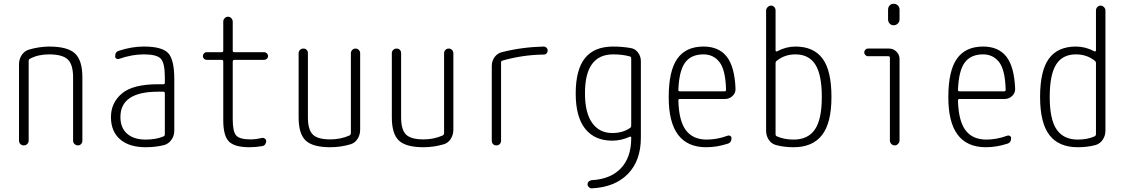

<svg xmlns="http://www.w3.org/2000/svg" viewBox="-20 -780 6040 1030"><path d="M82 -25.4V-435.5Q82 -462.9 96.7 -484.9Q111.3 -506.8 134.8 -513.7Q187.5 -529.3 242.2 -530.3Q342.8 -530.3 382.3 -493.2Q421.9 -456.1 421.9 -365.2V-25.4Q421.9 -14.6 415 -7.3Q408.2 0 398.4 0Q387.7 0 379.9 -7.3Q372.1 -14.6 372.1 -25.4V-365.2Q372.1 -433.6 343.8 -460.9Q315.4 -488.3 242.2 -488.3Q184.6 -488.3 140.6 -464.8Q133.8 -461.9 133.8 -453.1V-25.4Q133.8 -15.6 126.5 -7.8Q119.1 0 107.9 0Q96.7 0 89.4 -7.3Q82 -14.6 82 -25.4Z M828.1 -288.1Q626 -288.1 626 -152.3Q626 -94.7 661.6 -63Q697.3 -31.2 761.7 -31.2Q816.4 -31.2 856.4 -47.9Q864.3 -50.8 864.3 -59.6V-279.3Q864.3 -288.1 855.5 -288.1ZM761.7 9.8Q672.9 9.8 624 -32.7Q575.2 -75.2 575.2 -151.9Q575.2 -228.5 633.8 -278.3Q692.4 -328.1 828.1 -328.1H855.5Q864.3 -328.1 864.3 -335.9V-365.2Q864.3 -441.4 842.8 -464.8Q821.3 -488.3 752 -488.3Q686.5 -488.3 618.2 -463.9Q610.4 -461.9 604 -465.8Q597.7 -469.7 597.7 -477.5Q597.7 -502 618.2 -507.8Q686.5 -530.3 752 -530.3Q848.6 -530.3 881.8 -495.6Q915 -460.9 915 -355.5V-79.1Q915 -51.8 899.9 -30.3Q884.8 -8.8 861.3 -2Q815.4 9.8 761.7 9.8Z M1087.9 -459Q1080.1 -459 1074.2 -464.8Q1068.4 -470.7 1068.4 -479Q1068.4 -487.3 1074.2 -493.7Q1080.1 -500 1087.9 -500H1168.9Q1177.7 -500 1177.7 -507.8V-664.1Q1177.7 -674.8 1185.5 -682.6Q1193.4 -690.4 1203.1 -690.4Q1213.9 -690.4 1221.2 -682.1Q1228.5 -673.8 1228.5 -664.1V-507.8Q1228.5 -500 1237.3 -500H1397.5Q1405.3 -500 1411.6 -493.7Q1418 -487.3 1418 -479Q1418 -470.7 1411.6 -464.8Q1405.3 -459 1397.5 -459H1237.3Q1229.5 -459 1228.5 -450.2V-139.6Q1228.5 -74.2 1247.1 -53.2Q1265.6 -32.2 1323.2 -32.2Q1351.6 -32.2 1384.8 -40Q1392.6 -42 1400.4 -36.6Q1408.2 -31.2 1408.2 -23.4Q1408.2 -13.7 1402.3 -5.4Q1396.5 2.9 1385.7 3.9Q1352.5 9.8 1318.4 9.8Q1238.3 9.8 1208 -21Q1177.7 -51.8 1177.7 -134.8V-450.2Q1177.7 -459 1168.9 -459Z M1752 9.8Q1658.2 9.8 1620.1 -25.9Q1582 -61.5 1582 -150.4V-495.1Q1582 -504.9 1589.4 -512.2Q1596.7 -519.5 1608.4 -519.5Q1618.2 -519.5 1625 -512.7Q1631.8 -505.9 1631.8 -495.1V-150.4Q1631.8 -84 1658.2 -58.1Q1684.6 -32.2 1752 -32.2Q1806.6 -32.2 1853.5 -52.7Q1861.3 -55.7 1862.3 -65.4V-494.1Q1862.3 -504.9 1869.6 -512.2Q1877 -519.5 1887.2 -519.5Q1897.5 -519.5 1904.8 -512.2Q1912.1 -504.9 1912.1 -494.1V-84Q1912.1 -56.6 1897.9 -34.7Q1883.8 -12.7 1860.4 -5.9Q1806.6 9.8 1752 9.8Z M2252 9.8Q2158.2 9.8 2120.1 -25.9Q2082 -61.5 2082 -150.4V-495.1Q2082 -504.9 2089.4 -512.2Q2096.7 -519.5 2108.4 -519.5Q2118.2 -519.5 2125 -512.7Q2131.8 -505.9 2131.8 -495.1V-150.4Q2131.8 -84 2158.2 -58.1Q2184.6 -32.2 2252 -32.2Q2306.6 -32.2 2353.5 -52.7Q2361.3 -55.7 2362.3 -65.4V-494.1Q2362.3 -504.9 2369.6 -512.2Q2377 -519.5 2387.2 -519.5Q2397.5 -519.5 2404.8 -512.2Q2412.1 -504.9 2412.1 -494.1V-84Q2412.1 -56.6 2397.9 -34.7Q2383.8 -12.7 2360.4 -5.9Q2306.6 9.8 2252 9.8Z M2618.2 -25.4V-426.8Q2618.2 -453.1 2633.3 -473.6Q2648.4 -494.1 2671.9 -500Q2778.3 -527.3 2896.5 -530.3Q2905.3 -530.3 2911.6 -523.9Q2918 -517.6 2918 -508.8Q2918 -500 2912.1 -493.7Q2906.2 -487.3 2897.5 -487.3Q2786.1 -486.3 2675.8 -455.1Q2668 -453.1 2668 -445.3V-25.4Q2668 -14.6 2661.1 -7.3Q2654.3 0 2643.1 0Q2631.8 0 2625 -6.8Q2618.2 -13.7 2618.2 -25.4Z M3269.5 -488.3Q3117.2 -488.3 3118.2 -278.3Q3118.2 -174.8 3156.7 -120.6Q3195.3 -66.4 3264.6 -66.4Q3321.3 -66.4 3360.4 -93.8Q3366.2 -97.7 3366.2 -107.4V-466.8Q3366.2 -475.6 3358.4 -477.5Q3317.4 -488.3 3269.5 -488.3ZM3264.6 -25.4Q3169.9 -25.4 3119.1 -89.4Q3068.4 -153.3 3068.4 -278.3Q3068.4 -406.2 3118.2 -468.3Q3168 -530.3 3269.5 -530.3Q3315.4 -530.3 3362.3 -522.5Q3387.7 -518.6 3402.8 -498Q3418 -477.5 3418 -452.1V-42Q3418 82 3348.1 153.3Q3278.3 224.6 3153.3 230.5Q3145.5 230.5 3138.7 223.6Q3131.8 216.8 3131.8 209Q3131.8 200.2 3137.7 194.3Q3143.6 188.5 3153.3 186.5Q3254.9 181.6 3310.5 123Q3366.2 64.5 3366.2 -38.1V-42Q3366.2 -44.9 3363.8 -46.4Q3361.3 -47.9 3359.4 -46.9Q3312.5 -25.4 3264.6 -25.4Z M3753.9 -488.3Q3687.5 -488.3 3655.3 -444.3Q3623 -400.4 3619.1 -297.9Q3619.1 -290 3627 -290H3867.2Q3875 -290 3875 -298.8Q3872.1 -405.3 3839.8 -446.8Q3807.6 -488.3 3753.9 -488.3ZM3768.6 9.8Q3566.4 9.8 3567.4 -259.8Q3567.4 -399.4 3613.3 -464.8Q3659.2 -530.3 3753.9 -530.3Q3835.9 -530.3 3878.4 -476.6Q3920.9 -422.9 3925.8 -304.7Q3926.8 -281.2 3909.7 -265.1Q3892.6 -249 3869.1 -249H3627Q3619.1 -249 3619.1 -240.2Q3622.1 -130.9 3659.7 -81.1Q3697.3 -31.2 3771.5 -31.2Q3826.2 -31.2 3882.8 -51.8Q3890.6 -54.7 3897.5 -50.8Q3904.3 -46.9 3904.3 -39.1Q3904.3 -14.6 3882.8 -8.8Q3825.2 9.8 3768.6 9.8Z M4140.6 -441.4V-59.6Q4140.6 -50.8 4149.4 -47.9Q4187.5 -31.2 4237.3 -31.2Q4314.5 -31.2 4351.6 -85.4Q4388.7 -139.6 4388.7 -259.8Q4388.7 -378.9 4354 -433.6Q4319.3 -488.3 4247.1 -488.3Q4190.4 -488.3 4148.4 -455.1Q4140.6 -450.2 4140.6 -441.4ZM4142.6 -2Q4118.2 -8.8 4104 -30.3Q4089.8 -51.8 4089.8 -79.1V-723.6Q4089.8 -733.4 4098.1 -741.7Q4106.4 -750 4116.2 -750Q4126 -750 4133.3 -742.7Q4140.6 -735.4 4140.6 -723.6V-508.8Q4140.6 -505.9 4144 -504.4Q4147.5 -502.9 4149.4 -504.9Q4197.3 -530.3 4247.1 -530.3Q4344.7 -530.3 4392.6 -465.8Q4440.4 -401.4 4440.4 -259.8Q4440.4 -120.1 4389.6 -55.2Q4338.9 9.8 4237.3 9.8Q4185.5 9.8 4142.6 -2Z M4635.7 -478.5Q4627.9 -478.5 4622.1 -484.9Q4616.2 -491.2 4616.2 -499Q4616.2 -506.8 4622.1 -513.2Q4627.9 -519.5 4635.7 -519.5H4749Q4772.5 -519.5 4789.1 -502.9Q4805.7 -486.3 4805.7 -462.9V-26.4Q4805.7 -16.6 4797.9 -8.3Q4790 0 4779.8 0Q4769.5 0 4761.7 -7.8Q4753.9 -15.6 4753.9 -26.4V-469.7Q4753.9 -478.5 4745.1 -478.5ZM4744.1 -728.5Q4744.1 -741.2 4752.4 -750.5Q4760.7 -759.8 4773.9 -759.8Q4787.1 -759.8 4796.4 -751Q4805.7 -742.2 4805.7 -728.5V-675.8Q4805.7 -663.1 4796.4 -653.8Q4787.1 -644.5 4773.9 -644.5Q4760.7 -644.5 4752.4 -653.8Q4744.1 -663.1 4744.1 -675.8Z M5253.9 -488.3Q5187.5 -488.3 5155.3 -444.3Q5123 -400.4 5119.1 -297.9Q5119.1 -290 5127 -290H5367.2Q5375 -290 5375 -298.8Q5372.1 -405.3 5339.8 -446.8Q5307.6 -488.3 5253.9 -488.3ZM5268.6 9.8Q5066.4 9.8 5067.4 -259.8Q5067.4 -399.4 5113.3 -464.8Q5159.2 -530.3 5253.9 -530.3Q5335.9 -530.3 5378.4 -476.6Q5420.9 -422.9 5425.8 -304.7Q5426.8 -281.2 5409.7 -265.1Q5392.6 -249 5369.1 -249H5127Q5119.1 -249 5119.1 -240.2Q5122.1 -130.9 5159.7 -81.1Q5197.3 -31.2 5271.5 -31.2Q5326.2 -31.2 5382.8 -51.8Q5390.6 -54.7 5397.5 -50.8Q5404.3 -46.9 5404.3 -39.1Q5404.3 -14.6 5382.8 -8.8Q5325.2 9.8 5268.6 9.8Z M5752 -488.3Q5679.7 -488.3 5645.5 -433.6Q5611.3 -378.9 5611.3 -259.8Q5611.3 -139.6 5648.4 -85.4Q5685.5 -31.2 5761.7 -31.2Q5812.5 -31.2 5850.6 -47.9Q5858.4 -50.8 5859.4 -59.6V-441.4Q5859.4 -450.2 5851.6 -455.1Q5809.6 -488.3 5752 -488.3ZM5761.7 9.8Q5660.2 9.8 5609.9 -55.2Q5559.6 -120.1 5559.6 -259.8Q5559.6 -400.4 5606.9 -465.3Q5654.3 -530.3 5752 -530.3Q5802.7 -530.3 5850.6 -504.9Q5852.5 -502.9 5856 -504.4Q5859.4 -505.9 5859.4 -508.8V-723.6Q5859.4 -734.4 5866.7 -742.2Q5874 -750 5883.8 -750Q5893.6 -750 5901.9 -742.2Q5910.2 -734.4 5910.2 -723.6V-79.1Q5910.2 -51.8 5895.5 -30.3Q5880.9 -8.8 5857.4 -2Q5813.5 9.8 5761.7 9.8Z"/></svg>

Font: Rounded Mgen+ 1mn light
Style: Regular
Weight: 200
Designer: [Source Han Sans]
Ryoko NISHIZUKA  (kana & ideographs); Paul D. Hunt (Latin, Greek & Cyrillic); Wenlong ZHANG  (bopomofo
Version: Version 1.059.20150602